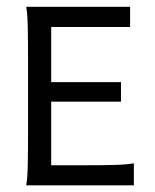

<svg xmlns="http://www.w3.org/2000/svg" viewBox="-20 -555 465 575"><path d="M58.6 0Q62.5 -22 63.2 -63.5Q64 -105 64 -159.2V-375Q64 -429.2 63.2 -470.9Q62.5 -512.7 58.6 -534.7H369.6V-474.1H133.3V-309.1H342.3V-250.5H133.3V-60.1H230Q284.2 -60.1 321.5 -61Q358.9 -62 380.9 -65.9V0Z"/></svg>

Font: Harmattan
Style: Regular
Weight: 400
Designer: George W. Nuss III and SIL International
Foundry: SIL International
Version: Version 4.000